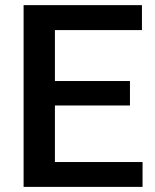

<svg xmlns="http://www.w3.org/2000/svg" viewBox="-20 -731 605 751"><path d="M537.6 -97.2V0H72.3V-710.9H535.2V-613.3H194.8V-414.1H488.3V-318.4H194.8V-97.2Z"/></svg>

Font: Vazirmatn RD UI Medium
Style: Regular
Weight: 500
Designer: Saber Rastikerdar
Foundry: Saber Rastikerdar
Version: Version 33.003